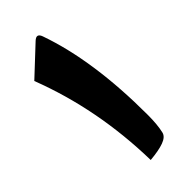

<svg xmlns="http://www.w3.org/2000/svg" viewBox="-238 -806 861 861"><g transform="rotate(-45 192.5 -375.5)"><path d="M212.9 -733.4Q296.9 -495.6 296.9 -151.9Q296.9 -88.9 287.1 -48.3Q281.7 -26.9 250.2 -15.4Q218.8 -3.9 163.1 1Q156.2 -328.6 44.4 -618.7L175.8 -741.7Q201.2 -765.6 212.9 -733.4Z"/></g></svg>

Font: Sahel Black FD-WOL
Style: Black-FD-WOL
Weight: 900
Foundry: Saber Rastikerdar (saber.rastikerdar@gmail.com)
Version: Version 2.0.2